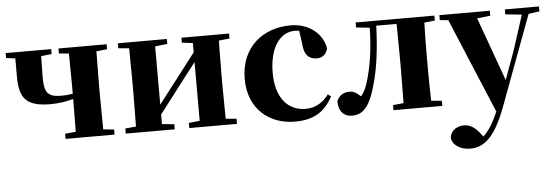

<svg xmlns="http://www.w3.org/2000/svg" viewBox="-52 -724 3341 1156"><g transform="rotate(-5 1618.5 -146.0)"><path d="M330 -516 390 -510 392 -308V-267C369 -263 348 -261 323 -261C242 -261 220 -288 220 -377L222 -509L286 -516V-546H11V-516L66 -509V-398C66 -267 108 -216 254 -216C305 -216 349 -224 392 -235L390 -37L325 -31V0H621V-31L556 -37L554 -238V-308L556 -509L621 -516V-546H330Z M1073 -516 1139 -508V-452L1006 -279L911 -156V-508L985 -516V-546H689V-516L754 -510C755 -451 756 -364 756 -308V-238C756 -182 755 -95 754 -37L689 -31V0H985V-31L911 -38V-96L1038 -262L1139 -393V-38L1073 -31V0H1361V-31L1296 -37L1294 -238V-308L1296 -509L1361 -516V-546H1073Z M1710 17C1823 17 1891 -24 1940 -116L1921 -129C1887 -82 1840 -54 1782 -54C1672 -54 1602 -139 1602 -286C1602 -440 1667 -528 1756 -528C1765 -528 1774 -527 1783 -526L1794 -449C1797 -375 1832 -351 1874 -351C1908 -351 1930 -368 1941 -404C1929 -493 1845 -563 1735 -563C1569 -563 1431 -460 1431 -264C1431 -82 1558 17 1710 17Z M2370 0H2602V-31L2538 -37C2536 -95 2535 -182 2535 -238V-308C2535 -364 2536 -451 2538 -509L2602 -516V-546H2126V-516L2208 -507C2205 -374 2188 -265 2158 -172C2147 -139 2135 -117 2119 -100C2098 -122 2078 -134 2053 -134C2019 -134 1990 -119 1975 -84C1975 -20 2007 11 2056 11C2116 11 2162 -22 2200 -163C2228 -259 2243 -377 2248 -516H2371C2372 -458 2373 -367 2373 -308V-238L2371 -37L2307 -31V0Z M3028 -516 3127 -506 3060 -298 2996 -122 2857 -507 2937 -516V-546H2632V-516L2683 -511L2923 62C2894 129 2867 174 2832 205L2816 184C2791 152 2762 128 2722 128C2683 128 2644 148 2636 193C2639 241 2691 271 2747 271C2832 271 2898 216 2964 41L3168 -507L3234 -516V-546H3028Z"/></g></svg>

Font: Noto Serif SC Black
Style: Regular
Weight: 900
Designer: Ryoko NISHIZUKA 西塚涼子 (kana & ideographs); Frank Grießhammer (Latin, Greek & Cyrillic); Wenlong ZHANG 张文龙 (bopomofo); San
Foundry: Adobe
Version: Version 2.001;hotconv 1.1.0;makeotfexe 2.6.0